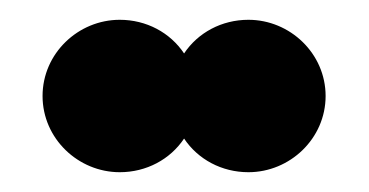

<svg xmlns="http://www.w3.org/2000/svg" viewBox="-20 -711 373 194"><path d="M23 -614C23 -571 59 -537 101 -537C128 -537 152 -550 166 -571C180 -550 204 -537 231 -537C273 -537 309 -571 309 -614C309 -657 273 -691 231 -691C204 -691 180 -678 166 -657C152 -678 128 -691 101 -691C59 -691 23 -657 23 -614Z"/></svg>

Font: Charger Sport
Style: Ult
Weight: 1000
Designer: Jasper
Foundry: Cannot Into Space Fonts
Version: Version 1.1